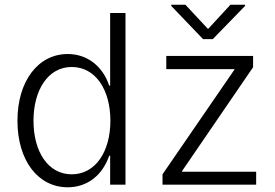

<svg xmlns="http://www.w3.org/2000/svg" viewBox="-20 -783 1167 814"><path d="M267 11C354 11 416 -44 443 -123H447V0H512V-728H447V-420H443C417 -498 354 -554 267 -554C143 -554 54 -441 54 -271C54 -103 141 11 267 11ZM122 -271C122 -402 184 -499 284 -499C385 -499 448 -403 448 -271C448 -142 386 -44 284 -44C183 -44 122 -141 122 -271ZM669 0H1066V-55H752V-58L1053 -498V-546H685V-490H974V-488L669 -44ZM706 -758 841 -617H882L1019 -758V-763H957L862 -660L766 -763H706Z"/></svg>

Font: Wafeq Light
Style: Regular
Weight: 300
Designer: Rasmus Andersson & Azza Alameddine
Foundry: Google & TypeTogether
Version: Version 3.000;January 28, 2025;FontCreator 15.0.0.3014 64-bi